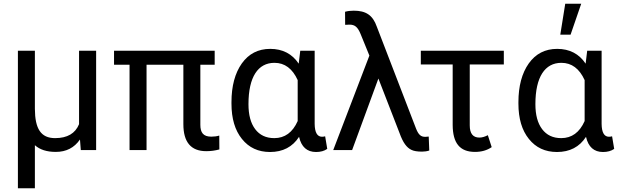

<svg xmlns="http://www.w3.org/2000/svg" viewBox="-20 -798 3293 1021"><path d="M75.2 -528.3V203.1H165.5V-25.9C191.9 -2 229 9.8 276.9 9.8C332 9.8 375 -12.2 405.3 -56.2L409.7 0H491.2V-528.3H400.4V-137.7C380.4 -88.4 337.9 -63.5 272.9 -63.5C197.3 -63.5 166 -113.3 165.5 -219.2V-528.3Z M1121.6 -528.3H586.4V-453.6H668.9V0H759.3V-453.6H955.1V-137.7C955.1 -42 995.6 5.9 1076.7 5.9C1100.6 5.9 1123.5 2.9 1146.5 -3.4L1146 -77.1C1133.3 -73.2 1119.1 -71.3 1103.5 -71.3C1061 -71.3 1045.4 -92.8 1045.4 -134.3V-453.6H1121.6Z M1576.7 -528.3 1568.4 -459.5C1533.7 -511.7 1482.9 -538.1 1417 -538.1C1353 -538.1 1302.7 -512.2 1266.1 -460.9C1229.5 -409.2 1210.9 -340.3 1210.9 -254.4V-247.1C1210.9 -167.5 1229.5 -105 1266.6 -59.1C1303.7 -12.7 1353.5 10.3 1416 10.3C1483.9 10.3 1535.6 -16.6 1570.3 -70.3C1582.5 -16.6 1612.8 10.3 1660.6 10.3C1684.6 10.3 1704.6 4.9 1720.2 -6.3L1709 -73.2C1704.1 -71.8 1698.7 -70.8 1692.4 -70.8C1667 -70.8 1653.8 -93.8 1653.3 -139.2V-528.3ZM1301.3 -244.1C1301.3 -389.2 1352.1 -463.9 1439.5 -463.9C1494.1 -463.9 1535.2 -433.1 1563 -372.1V-154.3C1536.1 -93.8 1494.6 -63.5 1438.5 -63.5C1394.5 -63.5 1360.8 -79.6 1336.9 -111.3C1313 -143.1 1301.3 -187 1301.3 -244.1Z M1861.3 -741.2C1844.2 -741.2 1828.6 -739.3 1814.9 -735.4L1815.4 -666L1838.4 -667C1867.7 -667 1882.3 -653.8 1897.5 -617.2L1944.3 -502.4L1752 0H1852.5L1992.2 -380.4L2104.5 -90.8C2113.8 -64.9 2123.5 -44.9 2133.8 -30.8C2144 -16.6 2155.3 -6.8 2168 -1C2180.7 5.4 2199.7 8.3 2224.6 8.3C2238.3 8.3 2251 6.3 2262.7 2.4L2259.8 -71.8L2241.2 -70.3C2218.3 -70.3 2205.6 -81.1 2192.4 -114.3L1983.9 -655.8C1962.4 -717.8 1925.3 -741.2 1861.3 -741.2Z M2659.2 -528.3H2217.8V-455.1H2387.2V-133.3C2387.7 -38.1 2424.3 9.8 2505.9 9.8C2540.5 9.8 2569.8 1.5 2594.7 -15.6L2574.2 -79.1C2558.1 -70.8 2543.5 -66.4 2529.3 -66.4C2495.1 -66.4 2478 -87.9 2478 -131.3V-455.1H2659.2Z M2959.5 -613.8H3014.2L3070.8 -778.3H2985.8ZM3102.5 -528.3 3094.2 -459.5C3059.6 -511.7 3008.8 -538.1 2942.9 -538.1C2878.9 -538.1 2828.6 -512.2 2792 -460.9C2755.4 -409.2 2736.8 -340.3 2736.8 -254.4V-247.1C2736.8 -167.5 2755.4 -105 2792.5 -59.1C2829.6 -12.7 2879.4 10.3 2941.9 10.3C3009.8 10.3 3061.5 -16.6 3096.2 -70.3C3108.4 -16.6 3138.7 10.3 3186.5 10.3C3210.4 10.3 3230.5 4.9 3246.1 -6.3L3234.9 -73.2C3230 -71.8 3224.6 -70.8 3218.3 -70.8C3192.9 -70.8 3179.7 -93.8 3179.2 -139.2V-528.3ZM2827.1 -244.1C2827.1 -389.2 2877.9 -463.9 2965.3 -463.9C3020 -463.9 3061 -433.1 3088.9 -372.1V-154.3C3062 -93.8 3020.5 -63.5 2964.4 -63.5C2920.4 -63.5 2886.7 -79.6 2862.8 -111.3C2838.9 -143.1 2827.1 -187 2827.1 -244.1Z"/></svg>

Font: Roboto
Style: Regular
Weight: 400
Designer: Google
Version: Version 2.137; 2017